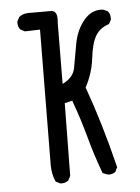

<svg xmlns="http://www.w3.org/2000/svg" viewBox="-53 -790 607 832"><g transform="rotate(-5 250.0 -374.0)"><path d="M182 0H176L156 -10Q141 -43 141 -83L146 -672L80 -670L61 -680Q51 -691 51 -709V-715L61 -734Q78 -748 102 -748H200Q226 -748 226 -711L225 -691L223 -429Q271 -452 278.5 -494Q286 -536 297 -597Q308 -658 343 -699Q374 -735 415 -735L427 -734L446 -725Q456 -713 456 -695V-689L446 -670Q406 -657 387 -625.5Q368 -594 360.5 -529Q353 -464 321 -405Q380 -241 427 -49L417 -29Q405 -20 388 -20Q383 -20 362 -29Q333 -106 310.5 -189Q288 -272 258 -353L225 -345L221 -29L211 -10Q199 0 182 0Z"/></g></svg>

Font: Xiaolai Mono SC
Style: Regular
Weight: 400
Monospace: yes
Designer: LXGW / Nozomi Seto
Version: Version 3.113;September 30, 2024